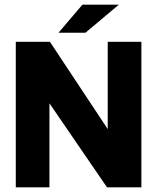

<svg xmlns="http://www.w3.org/2000/svg" viewBox="-20 -807 677 827"><path d="M589 0H441L193 -362V0H48V-627H195L444 -251V-627H589ZM492 -787 348 -666H232L335 -787Z"/></svg>

Font: Blinker
Style: Regular
Weight: 400
Designer: Juergen Huber
Foundry: supertype
Version: 1.017